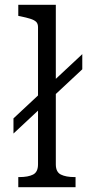

<svg xmlns="http://www.w3.org/2000/svg" viewBox="-20 -778 382 798"><path d="M36 -223V-286L322 -553V-490ZM212 -758V-95Q212 -63 233 -52.5Q254 -42 290 -42H294V0H56V-42H60Q97 -42 117.5 -52.5Q138 -63 138 -95V-665Q138 -680 130 -687.5Q122 -695 106 -700Q90 -705 66 -710L56 -712V-758Z"/></svg>

Font: Roboto Serif SemiCondensed Light
Style: Regular
Weight: 300
Width: 4
Designer: Greg Gazdowicz
Foundry: Commercial Type
Version: Version 1.007